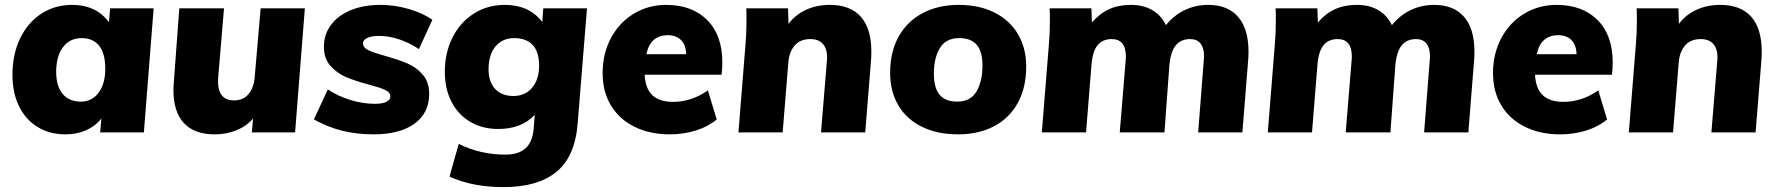

<svg xmlns="http://www.w3.org/2000/svg" viewBox="-20 -542 7278 786"><path d="M609 -508 569 0H390L395 -57Q371 -26 333 -9Q295 8 248 8Q184 8 135 -21.5Q86 -51 58.5 -106Q31 -161 31 -236Q31 -319 62 -384Q93 -449 148.5 -485.5Q204 -522 275 -522Q374 -522 426 -451L431 -508ZM411 -260Q411 -323 386 -354.5Q361 -386 314 -386Q266 -386 238 -349Q210 -312 210 -248Q210 -189 236.5 -157.5Q263 -126 311 -126Q357 -126 384 -163Q411 -200 411 -260Z M1228 -508 1188 0H1011L1016 -57Q990 -26 949 -9Q908 8 859 8Q776 8 733 -38Q690 -84 690 -173Q690 -185 692 -211L714 -508H897L873 -222Q870 -178 886 -154.5Q902 -131 938 -131Q976 -131 998 -157.5Q1020 -184 1023 -230L1047 -508Z M1265 -53 1322 -176Q1364 -148 1415 -132.5Q1466 -117 1514 -117Q1547 -117 1562.5 -125.5Q1578 -134 1578 -147Q1578 -164 1556.5 -174Q1535 -184 1489 -196Q1433 -211 1396.5 -226.5Q1360 -242 1333 -272Q1306 -302 1306 -351Q1306 -401 1335 -440Q1364 -479 1416.5 -500.5Q1469 -522 1537 -522Q1595 -522 1652.5 -505.5Q1710 -489 1750 -461L1695 -341Q1656 -367 1614 -381Q1572 -395 1533 -395Q1500 -395 1483 -386.5Q1466 -378 1466 -365Q1466 -347 1488 -336.5Q1510 -326 1557 -313Q1611 -298 1647.5 -282.5Q1684 -267 1710.5 -236.5Q1737 -206 1737 -158Q1737 -79 1676.5 -35.5Q1616 8 1510 8Q1441 8 1382 -6.5Q1323 -21 1265 -53Z M2383 -508 2345 -39Q2335 98 2258.5 161Q2182 224 2042 224Q1914 224 1820 181L1858 47Q1946 91 2049 91Q2102 91 2131 65.5Q2160 40 2165 -17L2169 -72Q2116 -14 2019 -14Q1955 -14 1905.5 -43Q1856 -72 1828.5 -125Q1801 -178 1801 -248Q1801 -325 1832 -387.5Q1863 -450 1919 -486Q1975 -522 2047 -522Q2146 -522 2200 -452L2204 -508ZM2187 -273Q2187 -330 2160.5 -358Q2134 -386 2085 -386Q2037 -386 2008.5 -352Q1980 -318 1980 -258Q1980 -207 2007 -178Q2034 -149 2082 -149Q2130 -149 2158.5 -183Q2187 -217 2187 -273Z M2937 -287Q2937 -263 2934 -236H2619Q2622 -179 2651 -152Q2680 -125 2735 -125Q2811 -125 2878 -172L2914 -53Q2880 -24 2829.5 -8Q2779 8 2722 8Q2640 8 2577.5 -23Q2515 -54 2481 -110.5Q2447 -167 2447 -243Q2447 -323 2481.5 -387Q2516 -451 2575.5 -486.5Q2635 -522 2707 -522Q2813 -522 2875 -460Q2937 -398 2937 -287ZM2626 -320H2789Q2788 -358 2768 -378Q2748 -398 2714 -398Q2680 -398 2657.5 -379.5Q2635 -361 2626 -320Z M3547 -332Q3547 -310 3546 -298L3522 0H3341L3365 -291L3366 -306Q3366 -343 3348.5 -362.5Q3331 -382 3297 -382Q3256 -382 3233 -355.5Q3210 -329 3207 -283L3184 0H3003L3032 -362Q3036 -405 3036 -459Q3036 -492 3035 -508H3206L3208 -444Q3234 -480 3278 -501Q3322 -522 3377 -522Q3461 -522 3504 -473.5Q3547 -425 3547 -332Z M3624 -244Q3624 -330 3659 -392.5Q3694 -455 3757.5 -488.5Q3821 -522 3905 -522Q3989 -522 4051.5 -490.5Q4114 -459 4147.5 -402Q4181 -345 4181 -270Q4181 -183 4146.5 -120.5Q4112 -58 4049 -25Q3986 8 3902 8Q3817 8 3754 -23Q3691 -54 3657.5 -111Q3624 -168 3624 -244ZM4002 -274Q4002 -331 3978.5 -358.5Q3955 -386 3907 -386Q3852 -386 3827.5 -345Q3803 -304 3803 -241Q3803 -182 3826.5 -154Q3850 -126 3899 -126Q3953 -126 3977.5 -167.5Q4002 -209 4002 -274Z M5091 -331Q5091 -311 5090 -300L5066 0H4885L4908 -296Q4909 -302 4909 -312Q4909 -346 4894.5 -364Q4880 -382 4852 -382Q4814 -382 4793 -356Q4772 -330 4767 -273L4747 0H4564L4588 -293Q4589 -299 4589 -311Q4589 -382 4531 -382Q4493 -382 4472.5 -356Q4452 -330 4448 -273L4426 0H4245L4274 -362Q4278 -406 4278 -460Q4278 -492 4277 -508H4448L4450 -450Q4482 -487 4520.5 -504.5Q4559 -522 4610 -522Q4661 -522 4697.5 -500.5Q4734 -479 4753 -439Q4786 -480 4830.5 -501Q4875 -522 4926 -522Q5006 -522 5048.5 -473Q5091 -424 5091 -331Z M6016 -331Q6016 -311 6015 -300L5991 0H5810L5833 -296Q5834 -302 5834 -312Q5834 -346 5819.5 -364Q5805 -382 5777 -382Q5739 -382 5718 -356Q5697 -330 5692 -273L5672 0H5489L5513 -293Q5514 -299 5514 -311Q5514 -382 5456 -382Q5418 -382 5397.5 -356Q5377 -330 5373 -273L5351 0H5170L5199 -362Q5203 -406 5203 -460Q5203 -492 5202 -508H5373L5375 -450Q5407 -487 5445.5 -504.5Q5484 -522 5535 -522Q5586 -522 5622.5 -500.5Q5659 -479 5678 -439Q5711 -480 5755.5 -501Q5800 -522 5851 -522Q5931 -522 5973.5 -473Q6016 -424 6016 -331Z M6582 -287Q6582 -263 6579 -236H6264Q6267 -179 6296 -152Q6325 -125 6380 -125Q6456 -125 6523 -172L6559 -53Q6525 -24 6474.5 -8Q6424 8 6367 8Q6285 8 6222.5 -23Q6160 -54 6126 -110.5Q6092 -167 6092 -243Q6092 -323 6126.5 -387Q6161 -451 6220.5 -486.5Q6280 -522 6352 -522Q6458 -522 6520 -460Q6582 -398 6582 -287ZM6271 -320H6434Q6433 -358 6413 -378Q6393 -398 6359 -398Q6325 -398 6302.5 -379.5Q6280 -361 6271 -320Z M7192 -332Q7192 -310 7191 -298L7167 0H6986L7010 -291L7011 -306Q7011 -343 6993.5 -362.5Q6976 -382 6942 -382Q6901 -382 6878 -355.5Q6855 -329 6852 -283L6829 0H6648L6677 -362Q6681 -405 6681 -459Q6681 -492 6680 -508H6851L6853 -444Q6879 -480 6923 -501Q6967 -522 7022 -522Q7106 -522 7149 -473.5Q7192 -425 7192 -332Z"/></svg>

Font: Muli Black
Style: Italic
Weight: 900
Italic angle: -4.541°
Designer: Vernon Adams
Foundry: Vernon Adams
Version: Version 2.001